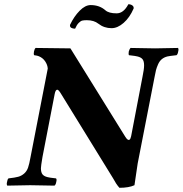

<svg xmlns="http://www.w3.org/2000/svg" viewBox="-20 -873 861 905"><path d="M613.8 0Q587.4 12.2 543 12.2Q535.6 4.4 526.9 -8.8Q516.6 -26.9 513.2 -32.2L268.1 -430.2Q256.3 -450.2 250 -450.2Q241.7 -450.2 237.8 -430.2L180.2 -132.8Q172.9 -89.8 172.9 -80.1Q172.9 -60.5 180.2 -51.3Q187.5 -42 204.1 -38.1Q210 -36.6 216.8 -35.6Q223.6 -34.7 231.7 -33.7Q239.7 -32.7 244.1 -32.2Q248.5 -27.8 245.1 -15.1Q243.2 -2.9 236.8 2Q141.1 0 122.1 0Q107.9 0 14.2 2Q10.3 -4.4 13.2 -15.1Q14.6 -26.9 20 -32.2Q50.8 -35.6 65.9 -39.8Q81.1 -43.9 93.8 -54.9Q106.4 -65.9 112.3 -83Q118.2 -100.1 124 -132.8L205.1 -549.8Q204.1 -566.9 193.1 -583.5Q182.1 -600.1 163.1 -607.9Q157.2 -610.8 141.1 -612.8Q137.7 -617.2 140.1 -629.9Q142.6 -642.6 147.9 -647L312 -645L570.8 -228Q582.5 -209 590.8 -214.8Q595.2 -217.8 598.1 -231L651.9 -512.2Q659.2 -546.9 659.2 -564.9Q659.2 -584.5 651.9 -593.8Q644.5 -603 627.9 -606.9Q622.1 -608.4 615.2 -609.4Q608.4 -610.4 600.3 -611.3Q592.3 -612.3 587.9 -612.8Q585 -617.2 586.9 -629.9Q590.3 -642.1 595.2 -647Q690.9 -645 710.9 -645Q725.1 -645 818.8 -647Q823.2 -642.6 819.8 -629.9Q817.9 -617.2 812 -612.8Q776.4 -608.9 769 -606.9Q753.4 -603 742.4 -593.8Q731.4 -584.5 724.9 -569.3Q718.3 -554.2 715.3 -542.5Q712.4 -530.8 709 -512.2L628.9 -102.1ZM529.8 -810.1Q562.5 -810.1 585 -853Q596.2 -853 603.8 -847.4Q611.3 -841.8 609.9 -833Q591.3 -790 562.7 -765.1Q534.2 -740.2 505.9 -740.2Q470.7 -740.2 443.8 -761.2Q422.9 -777.8 389.2 -777.8Q376 -777.8 368.2 -776.1Q360.4 -774.4 351.1 -765.1Q341.8 -755.9 334 -737.8Q323.2 -737.8 315.9 -741.9Q308.6 -746.1 310.1 -755.9Q329.1 -795.9 355.5 -822.5Q381.8 -849.1 407.2 -849.1Q449.2 -849.1 477.1 -824.2Q493.2 -810.1 529.8 -810.1Z"/></svg>

Font: Common Serif
Style: Bold Italic
Weight: 700
Italic angle: -12°
Designer: Philipp H. Poll, Khaled Hosny
Foundry: Stefan Peev, Context Ltd.
Version: Version 1.026